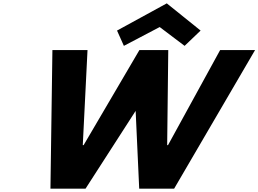

<svg xmlns="http://www.w3.org/2000/svg" viewBox="-20 -1123 1538 1143"><path d="M676.7 -941 717.5 -850 930.7 -962 1079 -850 1174.2 -941 972.9 -1103ZM808.7 0H1016.7L1498.5 -825H1290.5L980.2 -259H975.2L981.7 -825H809.9L477.8 -259H472.8L501 -825H292L280.3 0H489.3L787.5 -463Z"/></svg>

Font: Hussar
Style: BdSuprExtOblThree
Weight: 700
Foundry: Cannot Into Space Fonts
Version: Version 2.00